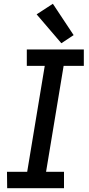

<svg xmlns="http://www.w3.org/2000/svg" viewBox="-20 -997 472 1017"><path d="M18 0H319V-87H224L317 -648H424V-735H122V-648H217L124 -87H17ZM305 -768 370 -811 260 -977 174 -921Z"/></svg>

Font: Iosevka Sparkle Medium
Style: Italic
Weight: 500
Italic angle: -9°
Designer: Belleve Invis
Foundry: Belleve Invis
Version: Version 4.5.0; ttfautohint (v1.8.3)